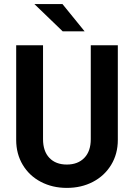

<svg xmlns="http://www.w3.org/2000/svg" viewBox="-20 -911 654 937"><path d="M59 -228V-690H190V-232Q190 -173 221 -140.5Q252 -108 306 -108Q360 -108 391.5 -140.5Q423 -173 423 -232V-690H555V-228Q555 -160 522.5 -106.5Q490 -53 433.5 -23.5Q377 6 306 6Q236 6 179.5 -23.5Q123 -53 91 -106.5Q59 -160 59 -228ZM148 -891H285L393 -758H286Z"/></svg>

Font: D-DIN
Style: DIN-Bold
Weight: 700
Designer: Charles Nix
Foundry: Datto Inc.
Version: Version 1.00